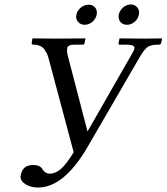

<svg xmlns="http://www.w3.org/2000/svg" viewBox="-20 -818 746 860"><path d="M203 -40Q228 -40 252.5 -61Q277 -82 310 -136L197 -559Q194 -570 190.5 -577Q187 -584 180 -595Q173 -606 160 -612Q147 -618 130 -618Q126 -618 123.5 -620Q121 -622 122 -625L125 -645L127 -646Q189 -645 230 -645L361 -646L363 -645L359 -626Q357 -618 351 -618H312Q284 -618 281 -602Q279 -590 282 -575L372 -229L570 -575Q581 -593 582 -601V-605Q582 -618 545 -618H516Q509 -618 511 -625L515 -645L517 -646Q582 -645 625 -645L705 -646L706 -645L702 -626Q701 -618 690 -618Q657 -618 642 -608Q627 -598 608 -566L373 -161Q267 22 150 22Q119 22 95.5 8Q72 -6 72 -27Q72 -31 73 -33Q81 -79 128 -79Q160 -79 170 -60Q183 -40 203 -40ZM322 -752Q326 -771 342 -784Q358 -797 377 -797Q393 -797 403.5 -787Q414 -777 414 -761Q414 -760 413.5 -757Q413 -754 413 -752Q409 -733 393.5 -720Q378 -707 359 -707Q343 -707 332 -717.5Q321 -728 321 -744Q321 -745 321.5 -747.5Q322 -750 322 -752ZM512 -753Q516 -771 531.5 -784.5Q547 -798 566 -798Q582 -798 592.5 -787.5Q603 -777 603 -762Q603 -755 602 -753Q599 -734 583.5 -720.5Q568 -707 549 -707Q532 -707 521.5 -717.5Q511 -728 511 -745Q511 -750 512 -753Z"/></svg>

Font: Linux Libertine O
Style: Italic
Weight: 400
Italic angle: -12°
Designer: Philipp H. Poll
Foundry: Philipp H. Poll
Version: Version 5.1.6